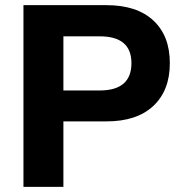

<svg xmlns="http://www.w3.org/2000/svg" viewBox="-20 -725 704 745"><path d="M71 0V-705H393Q511 -705 575 -645.5Q639 -586 639 -480Q639 -374 575 -314Q511 -254 393 -254H226V0ZM226 -374H367Q490 -374 490 -480Q490 -584 367 -584H226Z"/></svg>

Font: Nunito Sans ExtraBold
Style: Regular
Weight: 800
Designer: Vernon Adams
Foundry: Vernon Adams
Version: Version 3.101; ttfautohint (v1.8.4.7-5d5b);gftools[0.9.27]